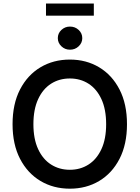

<svg xmlns="http://www.w3.org/2000/svg" viewBox="-20 -1082 808 1111"><path d="M384.3 9.8Q289.1 9.8 214.1 -34.9Q139.2 -79.6 95.9 -163.1Q52.7 -246.6 52.7 -363.3Q52.7 -480.5 95.9 -564.2Q139.2 -647.9 214.1 -692.6Q289.1 -737.3 384.3 -737.3Q479 -737.3 553.7 -692.6Q628.4 -647.9 671.6 -564.2Q714.8 -480.5 714.8 -363.3Q714.8 -246.6 671.6 -162.8Q628.4 -79.1 553.7 -34.7Q479 9.8 384.3 9.8ZM384.3 -99.6Q444.8 -99.6 492.2 -129.9Q539.6 -160.2 566.9 -219Q594.2 -277.8 594.2 -363.3Q594.2 -449.2 566.9 -508.3Q539.6 -567.4 492.2 -597.7Q444.8 -627.9 384.3 -627.9Q323.2 -627.9 275.6 -597.7Q228 -567.4 200.7 -508.3Q173.3 -449.2 173.3 -363.3Q173.3 -277.8 200.7 -219Q228 -160.2 275.6 -129.9Q323.2 -99.6 384.3 -99.6ZM384.8 -794.4Q356 -794.4 335.2 -814.2Q314.5 -834 314.5 -861.3Q314.5 -889.2 335.2 -908.7Q356 -928.2 384.8 -928.2Q414.6 -928.2 435.3 -908.7Q456.1 -889.2 456.1 -861.3Q456.1 -834 435.3 -814.2Q414.6 -794.4 384.8 -794.4ZM522.9 -1061.5V-991.2H246.1V-1061.5Z"/></svg>

Font: Inter Cardless
Style: Medium
Weight: 500
Designer: Rasmus Andersson
Foundry: rsms
Version: Version 4.001;git-9221beed3